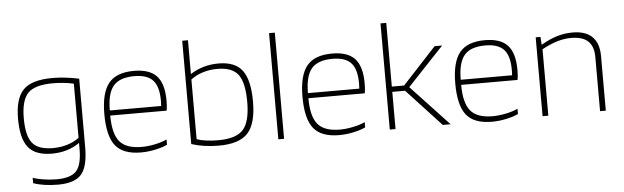

<svg xmlns="http://www.w3.org/2000/svg" viewBox="-50 -850 3893 1198"><g transform="rotate(-5 1896.0 -251.5)"><path d="M271 162Q225 162 185 156Q145 150 116 139V105Q137 114 179.5 121Q222 128 264 128Q353 128 388 90Q423 52 423 -48V-86Q386 -60 342.5 -47Q299 -34 249 -34Q146 -34 101.5 -89.5Q57 -145 57 -269Q57 -396 110 -450Q163 -504 293 -504Q334 -504 376 -499Q418 -494 459 -485V-55Q459 66 416.5 114Q374 162 271 162ZM293 -471Q179 -471 136 -426Q93 -381 93 -269Q93 -160 129.5 -114Q166 -68 259 -68Q305 -68 347 -80.5Q389 -93 423 -118V-457Q393 -464 359.5 -467.5Q326 -471 293 -471Z M969 -60V-27Q941 -13 895 -3Q849 7 804 7Q692 7 644 -53Q596 -113 596 -251Q596 -384 644.5 -444Q693 -504 803 -504Q901 -504 945.5 -455.5Q990 -407 990 -301Q990 -286 989 -270.5Q988 -255 985 -239H632Q632 -126 672.5 -76.5Q713 -27 811 -27Q851 -27 896 -36.5Q941 -46 969 -60ZM955 -304Q955 -393 919 -432Q883 -471 803 -471Q711 -471 671.5 -424.5Q632 -378 632 -271H954Q954 -273 954 -275.5Q954 -278 954 -283Q955 -291 955 -295.5Q955 -300 955 -304Z M1333 -504Q1437 -504 1482 -443.5Q1527 -383 1527 -249Q1527 -111 1473.5 -52Q1420 7 1291 7Q1243 7 1199.5 0.5Q1156 -6 1120 -18V-665H1156V-453Q1194 -478 1238.5 -491Q1283 -504 1333 -504ZM1491 -249Q1491 -370 1453.5 -420.5Q1416 -471 1322 -471Q1275 -471 1231.5 -457.5Q1188 -444 1156 -419V-45Q1182 -36 1216.5 -31.5Q1251 -27 1289 -27Q1404 -27 1447.5 -77Q1491 -127 1491 -249Z M1700 -665V0H1664V-665Z M2210 -60V-27Q2182 -13 2136 -3Q2090 7 2045 7Q1933 7 1885 -53Q1837 -113 1837 -251Q1837 -384 1885.5 -444Q1934 -504 2044 -504Q2142 -504 2186.5 -455.5Q2231 -407 2231 -301Q2231 -286 2230 -270.5Q2229 -255 2226 -239H1873Q1873 -126 1913.5 -76.5Q1954 -27 2052 -27Q2092 -27 2137 -36.5Q2182 -46 2210 -60ZM2196 -304Q2196 -393 2160 -432Q2124 -471 2044 -471Q1952 -471 1912.5 -424.5Q1873 -378 1873 -271H2195Q2195 -273 2195 -275.5Q2195 -278 2195 -283Q2196 -291 2196 -295.5Q2196 -300 2196 -304Z M2398 -233V0H2362V-665H2398V-266H2475L2686 -494H2733L2506 -253L2743 0H2694L2478 -233Z M3167 -60V-27Q3139 -13 3093 -3Q3047 7 3002 7Q2890 7 2842 -53Q2794 -113 2794 -251Q2794 -384 2842.5 -444Q2891 -504 3001 -504Q3099 -504 3143.5 -455.5Q3188 -407 3188 -301Q3188 -286 3187 -270.5Q3186 -255 3183 -239H2830Q2830 -126 2870.5 -76.5Q2911 -27 3009 -27Q3049 -27 3094 -36.5Q3139 -46 3167 -60ZM3153 -304Q3153 -393 3117 -432Q3081 -471 3001 -471Q2909 -471 2869.5 -424.5Q2830 -378 2830 -271H3152Q3152 -273 3152 -275.5Q3152 -278 3152 -283Q3153 -291 3153 -295.5Q3153 -300 3153 -304Z M3355 0H3319V-494H3349L3352 -446H3355Q3409 -477 3455 -490.5Q3501 -504 3551 -504Q3632 -504 3673.5 -463Q3715 -422 3715 -342V0H3679V-339Q3679 -406 3644.5 -438.5Q3610 -471 3538 -471Q3496 -471 3451 -457.5Q3406 -444 3355 -416Z"/></g></svg>

Font: Blinker ExtraLight
Style: Regular
Weight: 200
Designer: Juergen Huber
Foundry: supertype
Version: Version 1.017;hotconv 1.0.117;makeotfexe 2.5.65602